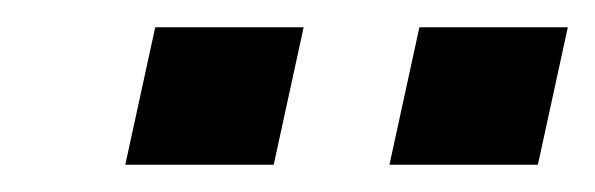

<svg xmlns="http://www.w3.org/2000/svg" viewBox="-20 -716 437 141"><path d="M72 -595 94 -696H203L181 -595ZM266 -595 288 -696H397L375 -595Z"/></svg>

Font: Saira Semi Condensed SemiBold
Style: Italic
Weight: 600
Width: 4
Italic angle: -12°
Designer: Hector Gatti with collaboration of the Omnibus-Type team
Foundry: Omnibus-Type
Version: Version 1.001; ttfautohint (v1.8)